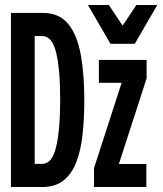

<svg xmlns="http://www.w3.org/2000/svg" viewBox="-20 -752 656 772"><path d="M24 0V-700H153Q218.5 -700 254.5 -655.5Q290.5 -611 304.8 -532Q319 -453 319 -350Q319 -277 312.2 -213.2Q305.5 -149.5 287.5 -101.8Q269.5 -54 236.2 -27Q203 0 149 0ZM119.5 -93H150Q189.5 -93 205.8 -161.8Q222 -230.5 222 -350Q222 -473.5 205.8 -540.2Q189.5 -607 150.5 -607H119.5ZM358 0V-76L469 -419H377.5V-511H569.5V-437L458 -92.5H568.5V0ZM424 -576 333.5 -732H417.5L473 -649L528.5 -732H612.5L522 -576Z"/></svg>

Font: Overpass Mono Light SemiBold
Style: Regular
Weight: 600
Monospace: yes
Version: Version 4.000